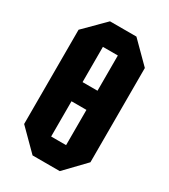

<svg xmlns="http://www.w3.org/2000/svg" viewBox="-175 -784 763 868"><g transform="rotate(30 207.0 -350.0)"><path d="M34 -104V-596L138 -700H276L380 -596V-104L280 0H138ZM168 -584V-400H246V-584ZM168 -116H246V-300H168Z"/></g></svg>

Font: Tektur Condensed SemiBold
Style: Regular
Weight: 600
Width: 3
Designer: Adam Jagosz
Foundry: Adam Jagosz
Version: Version 1.005;gftools[0.9.30]